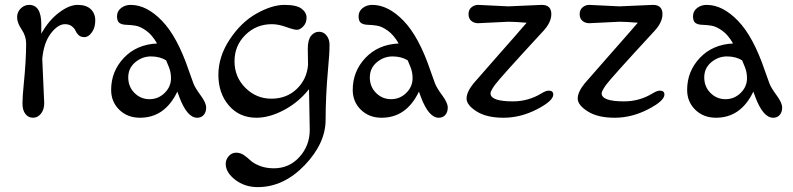

<svg xmlns="http://www.w3.org/2000/svg" viewBox="-20 -476 3247 786"><path d="M153 -235 161 -54Q161 -27 147.5 -10.5Q134 6 115 6Q96 6 84 -9.5Q72 -25 72 -52Q72 -79 77 -129Q87 -229 87 -298Q87 -328 68.5 -355.5Q50 -383 50 -405Q50 -427 65 -441.5Q80 -456 99 -456Q149 -456 149 -377V-338Q179 -392 221 -424Q263 -456 298 -456Q333 -456 351.5 -438.5Q370 -421 370 -392Q370 -363 356 -343.5Q342 -324 326 -324Q310 -324 301.5 -332.5Q293 -341 289 -350.5Q285 -360 274 -368.5Q263 -377 246 -377Q217 -377 188 -339Q159 -301 153 -235Z M787 6Q746 6 714 -79L706 -101Q655 6 553 6Q502 6 468.5 -26.5Q435 -59 435 -108Q435 -184 487 -239Q539 -294 623 -298Q603 -333 578.5 -350.5Q554 -368 534 -371Q514 -374 496.5 -374.5Q479 -375 469 -382Q459 -389 459 -409.5Q459 -430 475.5 -443Q492 -456 515 -456Q580 -456 643 -391Q706 -326 753 -187L772 -134Q779 -116 801.5 -85.5Q824 -55 824 -36Q824 -17 814 -5.5Q804 6 787 6ZM680 -156Q680 -181 671 -202.5Q662 -224 660 -229Q634 -245 598 -245Q562 -245 533.5 -221Q505 -197 505 -159Q505 -121 530.5 -95.5Q556 -70 592 -70Q628 -70 654 -95.5Q680 -121 680 -156Z M1093 -377Q1029 -377 984.5 -333Q940 -289 940 -225Q940 -161 984.5 -116.5Q1029 -72 1091 -72Q1153 -72 1194.5 -111.5Q1236 -151 1241 -210Q1240 -239 1240 -276Q1240 -313 1253.5 -329.5Q1267 -346 1286 -346Q1305 -346 1317 -330.5Q1329 -315 1329 -293Q1329 -271 1327.5 -249.5Q1326 -228 1323 -194Q1313 -83 1313 14Q1313 111 1227 200.5Q1141 290 1035 290Q982 290 943 260Q904 230 904 195Q904 177 916.5 163Q929 149 946.5 149Q964 149 978.5 159Q993 169 1005.5 181Q1018 193 1043.5 203Q1069 213 1101 213Q1164 213 1206 166.5Q1248 120 1248 56Q1248 48 1245 -111Q1202 -57 1142.5 -25.5Q1083 6 1030 6Q960 6 917 -44Q874 -94 874 -169.5Q874 -245 921 -315.5Q968 -386 1031 -421Q1094 -456 1144 -456Q1194 -456 1214.5 -440.5Q1235 -425 1235 -403.5Q1235 -382 1221.5 -368Q1208 -354 1195.5 -354Q1183 -354 1151.5 -365.5Q1120 -377 1093 -377Z M1776 6Q1735 6 1703 -79L1695 -101Q1644 6 1542 6Q1491 6 1457.5 -26.5Q1424 -59 1424 -108Q1424 -184 1476 -239Q1528 -294 1612 -298Q1592 -333 1567.5 -350.5Q1543 -368 1523 -371Q1503 -374 1485.5 -374.5Q1468 -375 1458 -382Q1448 -389 1448 -409.5Q1448 -430 1464.5 -443Q1481 -456 1504 -456Q1569 -456 1632 -391Q1695 -326 1742 -187L1761 -134Q1768 -116 1790.5 -85.5Q1813 -55 1813 -36Q1813 -17 1803 -5.5Q1793 6 1776 6ZM1669 -156Q1669 -181 1660 -202.5Q1651 -224 1649 -229Q1623 -245 1587 -245Q1551 -245 1522.5 -221Q1494 -197 1494 -159Q1494 -121 1519.5 -95.5Q1545 -70 1581 -70Q1617 -70 1643 -95.5Q1669 -121 1669 -156Z M2061 -387 1937 -381Q1921 -381 1909.5 -390.5Q1898 -400 1898 -418Q1898 -436 1910 -446Q1922 -456 1937 -456L2061 -450L2198 -456Q2237 -456 2237 -418Q2237 -385 2205 -350Q2024 -154 2006 -128.5Q1988 -103 1988 -94Q1988 -61 2080 -61Q2143 -61 2197 -94Q2215 -105 2226 -105Q2245 -105 2245 -89Q2245 -63 2178 -28.5Q2111 6 2041.5 6Q1972 6 1931 -20Q1890 -46 1890 -72.5Q1890 -99 1918 -134Q1926 -144 2013.5 -243Q2101 -342 2136 -383Q2086 -387 2061 -387Z M2516 -387 2392 -381Q2376 -381 2364.5 -390.5Q2353 -400 2353 -418Q2353 -436 2365 -446Q2377 -456 2392 -456L2516 -450L2653 -456Q2692 -456 2692 -418Q2692 -385 2660 -350Q2479 -154 2461 -128.5Q2443 -103 2443 -94Q2443 -61 2535 -61Q2598 -61 2652 -94Q2670 -105 2681 -105Q2700 -105 2700 -89Q2700 -63 2633 -28.5Q2566 6 2496.5 6Q2427 6 2386 -20Q2345 -46 2345 -72.5Q2345 -99 2373 -134Q2381 -144 2468.5 -243Q2556 -342 2591 -383Q2541 -387 2516 -387Z M3145 6Q3104 6 3072 -79L3064 -101Q3013 6 2911 6Q2860 6 2826.5 -26.5Q2793 -59 2793 -108Q2793 -184 2845 -239Q2897 -294 2981 -298Q2961 -333 2936.5 -350.5Q2912 -368 2892 -371Q2872 -374 2854.5 -374.5Q2837 -375 2827 -382Q2817 -389 2817 -409.5Q2817 -430 2833.5 -443Q2850 -456 2873 -456Q2938 -456 3001 -391Q3064 -326 3111 -187L3130 -134Q3137 -116 3159.5 -85.5Q3182 -55 3182 -36Q3182 -17 3172 -5.5Q3162 6 3145 6ZM3038 -156Q3038 -181 3029 -202.5Q3020 -224 3018 -229Q2992 -245 2956 -245Q2920 -245 2891.5 -221Q2863 -197 2863 -159Q2863 -121 2888.5 -95.5Q2914 -70 2950 -70Q2986 -70 3012 -95.5Q3038 -121 3038 -156Z"/></svg>

Font: Macondo
Style: Regular
Weight: 400
Version: Version 2.001